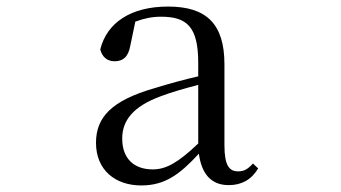

<svg xmlns="http://www.w3.org/2000/svg" viewBox="-20 -551 1040 586"><path d="M678 14C717 14 747 -2 768 -37L752 -52C736 -34 724 -28 707 -28C680 -28 665 -45 665 -108V-355C665 -479 609 -531 493 -531C380 -531 306 -482 286 -400C292 -377 307 -364 330 -364C355 -364 372 -377 378 -413L393 -485C420 -495 445 -500 471 -500C550 -500 585 -470 585 -359V-318C541 -308 494 -295 452 -282C320 -244 273 -193 273 -115C273 -32 332 15 411 15C483 15 528 -18 587 -82C595 -22 623 14 678 14ZM585 -113C522 -53 486 -34 446 -34C390 -34 353 -66 353 -128C353 -183 386 -226 470 -257C504 -270 544 -281 585 -292Z"/></svg>

Font: Harano Aji Mincho K1
Style: Regular
Weight: 400
Foundry: Masamichi Hosoda
Version: HaranoAjiMinchoK1-Regular version 20230610;ttx 4.39.4